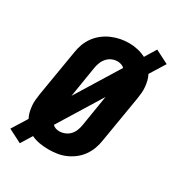

<svg xmlns="http://www.w3.org/2000/svg" viewBox="-200 -914 1001 1093"><g transform="rotate(30 300.0 -367.5)"><path d="M99 59 11 14 73 -86Q64 -103 59.5 -121.5Q55 -140 53 -160Q51 -180 53 -200Q55 -220 58 -240L109 -545Q113 -573 123 -600Q133 -627 150.5 -651Q168 -675 192 -693.5Q216 -712 243 -723.5Q270 -735 297.5 -740.5Q325 -746 354 -746Q383 -746 411.5 -739.5Q440 -733 465 -720L510 -794L598 -749L536 -649Q545 -632 549.5 -613.5Q554 -595 556 -575Q558 -555 556 -535Q554 -515 551 -495L500 -190Q496 -162 486 -135Q476 -108 459 -84Q442 -60 418 -41.5Q394 -23 367 -11.5Q340 0 312 4Q284 8 256 8Q227 8 198 3Q169 -2 144 -14ZM219 -322 394 -606Q386 -615 373.5 -619Q361 -623 348 -623Q330 -623 312.5 -615.5Q295 -608 282 -593.5Q269 -579 262 -561Q255 -543 252 -526ZM259 -112Q277 -112 295.5 -119.5Q314 -127 327 -141Q340 -155 347 -173Q354 -191 357 -209L390 -413L215 -129Q223 -120 234.5 -116Q246 -112 259 -112Z"/></g></svg>

Font: Iosevka Slab HvExObl
Style: Regular
Weight: 900
Width: 7
Italic angle: -9°
Monospace: yes
Designer: Belleve Invis
Foundry: Belleve Invis
Version: Version 11.1.1; ttfautohint (v1.8.3)